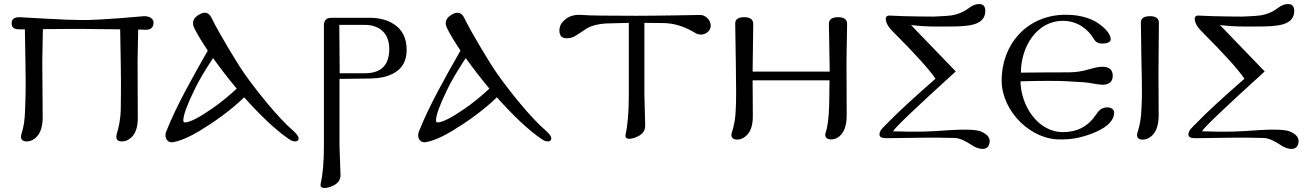

<svg xmlns="http://www.w3.org/2000/svg" viewBox="-20 -683 6465 949"><path d="M739 -570C740 -589 721 -603 694 -603C692 -603 651 -600 572 -593C493 -587 432 -584 389 -584C346 -584 284 -586 201 -591C118 -596 77 -598 77 -598C53 -598 40 -590 38 -574C35 -550 47 -538 74 -538H103L106 -360C108 -250 106 -185 104 -143C103 -92 97 -53 86 -21C85 -16 84 -11 84 -7C84 8 93 16 112 16C123 16 133 13 142 8C175 -10 191 -47 191 -104L189 -380L192 -539C286 -540 351 -540 387 -540C430 -540 493 -539 574 -538L577 -360C579 -250 577 -185 577 -145C576 -94 567 -53 557 -21C556 -16 555 -11 555 -7C555 8 564 16 583 16C594 16 604 13 613 8C646 -10 662 -47 661 -104L660 -380L663 -537C682 -536 694 -536 699 -536C724 -535 738 -546 739 -570Z M1437 16C1450 16 1456 11 1456 0C1456 -8 1447 -21 1428 -38C1354 -101 1247 -236 1191 -315C1155 -365 1058 -527 1028 -590C1019 -610 1007 -620 993 -620C986 -620 977 -618 968 -613C945 -601 934 -586 934 -568C934 -561 936 -554 939 -547C955 -514 978 -476 1007 -433C970 -368 933 -303 897 -235C863 -171 830 -104 802 -34C791 -9 802 23 833 20C868 15 917 -6 968 -37C1042 -82 1121 -138 1187 -202C1268 -111 1341 -42 1406 3C1419 12 1429 16 1437 16ZM1150 -245C1108 -206 1067 -173 1028 -146C963 -101 918 -78 894 -78C889 -78 886 -81 886 -88C886 -113 904 -163 940 -237C958 -276 989 -329 1033 -396C1071 -343 1110 -293 1150 -245Z M1990 -436C1990 -494 1969 -537 1926 -564C1894 -585 1854 -595 1807 -595H1617C1593 -595 1581 -582 1581 -557V41C1581 115 1576 176 1565 225C1562 239 1569 246 1584 246C1595 246 1609 243 1624 236C1651 224 1664 205 1663 180L1658 36V-293C1729 -294 1781 -295 1814 -295C1856 -296 1891 -303 1920 -318C1967 -341 1990 -381 1990 -436ZM1904 -441C1904 -361 1864 -321 1784 -321H1659L1657 -560H1784C1817 -560 1845 -551 1866 -534C1891 -513 1904 -482 1904 -441Z M2686 16C2699 16 2705 11 2705 0C2705 -8 2696 -21 2677 -38C2603 -101 2496 -236 2440 -315C2404 -365 2307 -527 2277 -590C2268 -610 2256 -620 2242 -620C2235 -620 2226 -618 2217 -613C2194 -601 2183 -586 2183 -568C2183 -561 2185 -554 2188 -547C2204 -514 2227 -476 2256 -433C2219 -368 2182 -303 2146 -235C2112 -171 2079 -104 2051 -34C2040 -9 2051 23 2082 20C2117 15 2166 -6 2217 -37C2291 -82 2370 -138 2436 -202C2517 -111 2590 -42 2655 3C2668 12 2678 16 2686 16ZM2399 -245C2357 -206 2316 -173 2277 -146C2212 -101 2167 -78 2143 -78C2138 -78 2135 -81 2135 -88C2135 -113 2153 -163 2189 -237C2207 -276 2238 -329 2282 -396C2320 -343 2359 -293 2399 -245Z M3487 -535C3506 -568 3475 -609 3441 -609C3434 -609 3393 -608 3319 -607C3246 -606 3181 -605 3125 -605C2982 -605 2893 -606 2858 -609C2823 -612 2794 -605 2773 -586C2754 -571 2745 -553 2745 -532C2745 -507 2757 -493 2782 -494C2813 -495 2816 -500 2881 -543C2906 -557 2938 -565 2975 -567L3088 -570V-211C3088 -132 3083 -68 3072 -18C3069 -4 3076 3 3091 3C3102 3 3116 -1 3131 -8C3157 -20 3170 -39 3169 -64L3165 -216V-570C3218 -569 3248 -569 3257 -569C3309 -569 3362 -553 3415 -521C3439 -505 3471 -511 3487 -535Z M4167 -564C4167 -587 4152 -598 4123 -598C4092 -598 4077 -587 4077 -565L4081 -329H3700L3703 -564C3703 -587 3688 -598 3659 -598C3628 -598 3613 -587 3614 -565L3617 -367C3619 -258 3619 -185 3617 -150C3616 -99 3608 -62 3598 -30C3590 -10 3598 7 3623 7C3634 7 3644 4 3653 -1C3686 -19 3702 -56 3701 -113L3700 -286H4080C4079 -214 4079 -170 4078 -154C4076 -101 4071 -59 4062 -30C4047 8 4091 13 4117 -1C4149 -19 4165 -56 4165 -113L4164 -386L4167 -564Z M4867 36C4880 5 4866 -17 4829 -33C4807 -42 4756 -45 4677 -40C4573 -32 4519 -30 4394 -34C4404 -53 4507 -151 4704 -330L4483 -559C4565 -550 4593 -552 4671 -552C4766 -552 4850 -557 4850 -629C4850 -652 4840 -663 4819 -663C4802 -663 4785 -656 4766 -641C4743 -624 4715 -612 4684 -607C4673 -605 4643 -603 4594 -601C4620 -601 4453 -601 4376 -606C4363 -607 4357 -597 4358 -590C4359 -567 4373 -546 4401 -519C4503 -417 4571 -342 4604 -294C4493 -197 4414 -124 4367 -75C4342 -50 4327 -38 4327 -18C4327 -5 4340 1 4366 0C4488 -2 4609 -4 4700 -1C4722 0 4751 12 4786 36C4811 52 4851 65 4867 36Z M5227 6C5280 7 5337 -5 5397 -31C5457 -58 5487 -90 5487 -127C5487 -142 5470 -157 5441 -151C5426 -148 5413 -141 5397 -116C5359 -59 5305 -30 5234 -30C5109 -30 5026 -161 5024 -281L5108 -283C5221 -283 5205 -285 5341 -276C5362 -275 5408 -264 5431 -264C5464 -265 5481 -281 5480 -311C5479 -337 5464 -351 5435 -353C5418 -354 5395 -350 5365 -341C5290 -319 5257 -327 5145 -325L5026 -324C5026 -451 5104 -582 5237 -580C5306 -579 5359 -538 5386 -491C5397 -472 5414 -464 5445 -469C5459 -471 5470 -478 5470 -489C5470 -514 5442 -547 5400 -573C5366 -594 5312 -612 5236 -610C5054 -604 4929 -463 4931 -281C4933 -133 5076 12 5227 6Z M5708 -568C5709 -591 5694 -603 5664 -603C5633 -603 5618 -592 5619 -569L5622 -369C5625 -259 5625 -191 5622 -150C5621 -99 5613 -62 5603 -30C5601 -25 5600 -20 5600 -16C5600 -1 5609 7 5628 7C5639 7 5649 4 5658 -1C5691 -19 5707 -57 5707 -114C5706 -245 5706 -314 5706 -321C5706 -366 5707 -449 5708 -568Z M6394 36C6407 5 6393 -17 6356 -33C6334 -42 6283 -45 6204 -40C6100 -32 6046 -30 5921 -34C5931 -53 6034 -151 6231 -330L6010 -559C6092 -550 6120 -552 6198 -552C6293 -552 6377 -557 6377 -629C6377 -652 6367 -663 6346 -663C6329 -663 6312 -656 6293 -641C6270 -624 6242 -612 6211 -607C6200 -605 6170 -603 6121 -601C6147 -601 5980 -601 5903 -606C5890 -607 5884 -597 5885 -590C5886 -567 5900 -546 5928 -519C6030 -417 6098 -342 6131 -294C6020 -197 5941 -124 5894 -75C5869 -50 5854 -38 5854 -18C5854 -5 5867 1 5893 0C6015 -2 6136 -4 6227 -1C6249 0 6278 12 6313 36C6338 52 6378 65 6394 36Z"/></svg>

Font: GFS Ignacio
Style: Regular
Weight: 400
Designer: George D. Matthiopoulos
Foundry: George D. Matthiopoulos
Version: Version 1.000